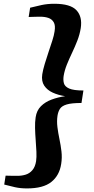

<svg xmlns="http://www.w3.org/2000/svg" viewBox="-20 -870 514 1045"><path d="M275.5 -849.5Q363.5 -849.5 396.2 -814.2Q429 -779 419.5 -717Q414 -682.5 401 -649Q388 -615.5 372.5 -583Q357 -550.5 344.2 -519Q331.5 -487.5 326.5 -457.5Q323 -435 327.8 -417Q332.5 -399 356.5 -388.2Q380.5 -377.5 434 -377.5L423.5 -309.5Q370 -309.5 343.2 -301.5Q316.5 -293.5 306.5 -278Q296.5 -262.5 293 -240.5Q288.5 -210.5 292.5 -178.5Q296.5 -146.5 303.5 -113.2Q310.5 -80 314.5 -46Q318.5 -12 313 22.5Q303.5 85 259.5 120.2Q215.5 155.5 127 155.5Q91.5 155.5 62 149Q32.5 142.5 3 134.5L10.5 86Q19.5 86 31.2 86.5Q43 87 54.8 87Q66.5 87 75 87Q98.5 87 119.8 80.5Q141 74 156.2 56.2Q171.5 38.5 176.5 7Q179.5 -14 178.2 -44Q177 -74 174.2 -107.8Q171.5 -141.5 170.8 -173.5Q170 -205.5 174 -231.5Q179.5 -269 203 -292.2Q226.5 -315.5 261.2 -328.2Q296 -341 334.5 -346.5Q297.5 -352 267.2 -365.8Q237 -379.5 220.8 -403.8Q204.5 -428 210 -465.5Q214 -490.5 223.5 -522Q233 -553.5 244 -586.2Q255 -619 264.5 -648.2Q274 -677.5 277 -699Q282.5 -731.5 272.5 -748.8Q262.5 -766 243.2 -772.5Q224 -779 200.5 -779Q192 -779 180 -778.8Q168 -778.5 156.5 -778.2Q145 -778 136 -777.5L144 -828Q175 -836 207.2 -842.8Q239.5 -849.5 275.5 -849.5Z"/></svg>

Font: Merriweather 48pt ExtraBold
Style: Italic
Weight: 800
Italic angle: -7.8°
Version: Version 2.101